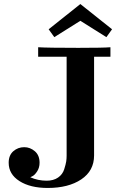

<svg xmlns="http://www.w3.org/2000/svg" viewBox="-20 -920 634 951"><path d="M221 -775 378 -900 535 -775 507 -736 378 -817 249 -736ZM23 -114Q23 -151 46 -171Q69 -191 100 -191Q129 -191 152.5 -171Q176 -151 176 -114Q176 -90 164.5 -72Q153 -54 142 -48L130 -42Q168 -25 211 -25Q245 -25 267.5 -40.5Q290 -56 298 -81.5Q306 -107 308 -120.5Q310 -134 310 -149V-639H169V-686Q217 -683 368 -683Q492 -683 527 -686V-639H446V-150Q446 -74 382.5 -31.5Q319 11 216 11Q130 11 76.5 -23Q23 -57 23 -114Z"/></svg>

Font: CMU Serif
Style: Bold
Weight: 700
Version: Version 0.7.0